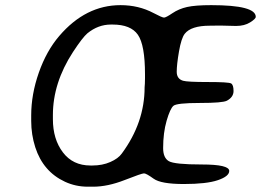

<svg xmlns="http://www.w3.org/2000/svg" viewBox="-20 -721 1004 739"><path d="M538.1 -434.6Q538.1 -547.9 510.7 -587.2Q483.4 -626.5 413.6 -626.5H406.7Q357.9 -626.5 316.4 -592.8Q297.9 -577.1 260.7 -520.5Q183.6 -401.9 183.6 -278.3V-262.2Q183.6 -185.5 221.9 -134.8Q260.3 -84 328.1 -84H335.9Q374 -84 404.5 -97.4Q435.1 -110.8 448.7 -129.9Q536.6 -249 536.6 -384.8L537.6 -398.9L538.1 -420.4ZM793 -701.2Q964.4 -701.2 964.4 -656.2Q964.4 -648.4 942.6 -634.8Q920.9 -621.1 888.2 -621.1L828.1 -622.6L787.6 -622.1Q715.3 -622.1 690.9 -590.8Q677.7 -573.7 668.9 -522.9Q660.2 -472.2 660.2 -444.8Q660.2 -417.5 684.6 -410.2Q701.2 -405.3 780.5 -405.3Q859.9 -405.3 869.4 -399.9Q878.9 -394.5 878.9 -370.8Q878.9 -347.2 853.5 -333.5Q837.4 -324.7 748.8 -324.7Q660.2 -324.7 647.5 -313.7Q634.8 -302.7 621.3 -256.3Q607.9 -210 607.9 -150.9Q607.9 -113.8 629.6 -100.8Q651.4 -87.9 756.8 -87.9Q862.3 -87.9 862.3 -63Q862.3 -42.5 818.8 -27.6Q775.4 -12.7 687.5 -12.7Q599.6 -12.7 571.3 -33.2Q543 -53.7 534.2 -53.7Q525.4 -53.7 460 -28.1Q394.5 -2.4 338.4 -2.4H318.4Q271 -2.4 230 -21.5Q146 -60.5 115.7 -154.3Q100.1 -203.1 100.1 -255.4V-276.9Q100.1 -357.9 129.4 -441.4Q158.7 -524.9 208 -582.5Q309.6 -701.2 443.8 -701.2Q513.7 -701.2 570.8 -670.9Q604 -653.3 611.3 -653.3Q618.7 -653.3 643.6 -670.2Q668.5 -687 700.2 -694.1Q731.9 -701.2 793 -701.2Z"/></svg>

Font: Averia Sans Libre
Style: Italic
Weight: 400
Italic angle: -7.90001°
Version: Version 1.002